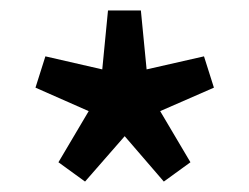

<svg xmlns="http://www.w3.org/2000/svg" viewBox="-20 -732 478 368"><path d="M143 -384 92 -421 150 -519 48 -564 67 -624 176 -599 187 -712H250L261 -599L371 -624L390 -564L287 -519L345 -421L294 -384L219 -471Z"/></svg>

Font: Source Sans Pro SemiBold
Style: Regular
Weight: 600
Designer: Paul D. Hunt
Foundry: Adobe Systems Incorporated
Version: Version 2.045;hotconv 1.0.109;makeotfexe 2.5.65596